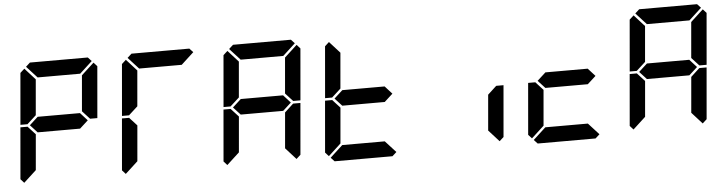

<svg xmlns="http://www.w3.org/2000/svg" viewBox="-54 -1269 5821 1537"><g transform="rotate(-5 2856.0 -500.0)"><path d="M583 -562 640 -499 573 -438H232L175 -500L243 -562ZM162 -515 157 -510H100L136 -924L170 -955L254 -862L229 -576ZM90 -45 62 -76 98 -490H156L160 -485L216 -424L191 -138ZM726 -955 754 -924 718 -510H660L656 -514L600 -575L625 -862ZM185 -969 219 -1000H684L713 -969L612 -876H270Z M906 -45 878 -76 914 -490H972L976 -485L1032 -424L1007 -138ZM1001 -969 1035 -1000H1500L1529 -969L1428 -876H1086ZM978 -515 973 -510H916L952 -924L986 -955L1070 -862L1045 -576Z M2215 -562 2272 -499 2205 -438H1864L1807 -500L1875 -562ZM1794 -515 1789 -510H1732L1768 -924L1802 -955L1886 -862L1861 -576ZM1722 -45 1694 -76 1730 -490H1788L1792 -485L1848 -424L1823 -138ZM2285 -485 2290 -489H2348L2312 -76L2278 -45L2194 -138L2219 -424ZM2358 -955 2386 -924 2350 -510H2292L2288 -514L2232 -575L2257 -862ZM1817 -969 1851 -1000H2316L2345 -969L2244 -876H1902Z M3031 -562 3088 -499 3021 -438H2680L2623 -500L2691 -562ZM2610 -515 2605 -510H2548L2584 -924L2618 -955L2702 -862L2677 -576ZM2538 -45 2510 -76 2546 -490H2604L2608 -485L2664 -424L2639 -138ZM3079 -31 3045 0H2580L2551 -31L2652 -124H2994Z M3917 -485 3922 -489H3980L3944 -76L3910 -45L3826 -138L3851 -424Z M4663 -562 4720 -499 4653 -438H4312L4255 -500L4323 -562ZM4170 -45 4142 -76 4178 -490H4236L4240 -485L4296 -424L4271 -138ZM4711 -31 4677 0H4212L4183 -31L4284 -124H4626Z M5479 -562 5536 -499 5469 -438H5128L5071 -500L5139 -562ZM5058 -515 5053 -510H4996L5032 -924L5066 -955L5150 -862L5125 -576ZM4986 -45 4958 -76 4994 -490H5052L5056 -485L5112 -424L5087 -138ZM5549 -485 5554 -489H5612L5576 -76L5542 -45L5458 -138L5483 -424ZM5622 -955 5650 -924 5614 -510H5556L5552 -514L5496 -575L5521 -862ZM5081 -969 5115 -1000H5580L5609 -969L5508 -876H5166Z"/></g></svg>

Font: DSEG7 Classic
Style: BoldItalic
Weight: 700
Italic angle: -5°
Designer: Keshikan(Twitter:@keshinomi_88pro)
Version: Version 0.46